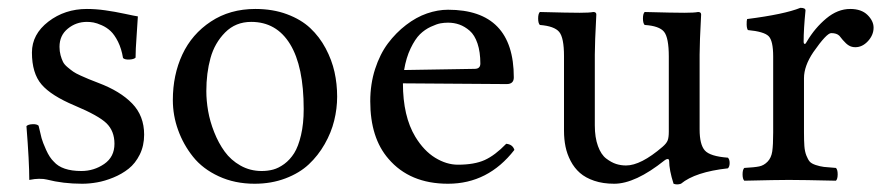

<svg xmlns="http://www.w3.org/2000/svg" viewBox="-20 -462 2277 493"><path d="M47.9 -138.2Q52.2 -142.6 63.5 -143.1Q74.7 -143.6 79.1 -139.2Q84 -117.7 86.7 -107.4Q89.4 -97.2 98.4 -77.1Q107.4 -57.1 118.2 -46.9Q139.2 -22.9 189 -22.9Q221.2 -22.9 247.6 -41Q273.9 -59.1 273.9 -92.8Q273.9 -125.5 253.4 -145.5Q233.4 -165 171.9 -190.9Q111.3 -216.3 86.7 -245.1Q62 -273.9 62 -327.1Q62 -374 104.2 -406.5Q146.5 -439 203.1 -439Q226.1 -439 250.5 -435.5Q274.9 -432.1 300.8 -426.5Q326.7 -420.9 334 -419.9Q333.5 -406.7 330.8 -370.4Q328.1 -334 328.1 -314Q323.7 -309.6 312 -309.1Q300.3 -308.6 295.9 -313Q292 -336.9 283 -355Q273.9 -373 263.9 -382.3Q253.9 -391.6 241.2 -397.2Q228.5 -402.8 220 -404.3Q211.4 -405.8 203.1 -405.8Q175.3 -405.8 154.1 -388.4Q132.8 -371.1 132.8 -341.8Q132.8 -330.1 135.5 -320.3Q138.2 -310.5 141.6 -303.5Q145 -296.4 153.6 -289.3Q162.1 -282.2 168 -278.1Q173.8 -273.9 187.3 -267.8Q200.7 -261.7 208 -258.8L232.9 -249Q288.6 -228 319.3 -196.3Q350.1 -164.6 350.1 -116.2Q350.1 -87.9 338.9 -65.2Q327.6 -42.5 310.3 -28.8Q293 -15.1 271 -6.1Q249 2.9 229.2 6.3Q209.5 9.8 190.9 9.8Q142.1 9.8 100.1 -1Q93.3 -2.9 80.1 -2.9Q69.8 -2.9 55.2 0Q55.2 -46.4 47.9 -138.2Z M423.8 -205.1Q423.8 -269.5 448.2 -322Q472.7 -374.5 521.5 -406.7Q570.3 -439 635.7 -439Q680.7 -439 716.8 -425.5Q752.9 -412.1 776.6 -389.9Q800.3 -367.7 816.2 -337.9Q832 -308.1 838.9 -277.3Q845.7 -246.6 845.7 -213.9Q845.7 -183.1 838.1 -152.3Q830.6 -121.6 813.7 -92Q796.9 -62.5 772.9 -40Q749 -17.6 712.9 -3.9Q676.8 9.8 633.8 9.8Q583 9.8 541.7 -9.3Q500.5 -28.3 475.6 -59.6Q450.7 -90.8 437.3 -128.2Q423.8 -165.5 423.8 -205.1ZM625 -405.8Q585 -405.8 558.1 -378.7Q531.2 -351.6 520.5 -313Q509.8 -274.4 509.8 -228Q509.8 -203.6 514.4 -177Q519 -150.4 530 -122.6Q541 -94.7 556.9 -72.8Q572.8 -50.8 597.4 -36.9Q622.1 -22.9 651.9 -22.9Q667.5 -22.9 681.4 -26.6Q695.3 -30.3 710 -41Q724.6 -51.8 735.4 -68.8Q746.1 -85.9 752.9 -115Q759.8 -144 759.8 -182.1Q759.8 -291.5 724.9 -348.6Q689.9 -405.8 625 -405.8Z M1017.6 -282.2 1198.7 -285.2Q1213.4 -285.2 1213.4 -298.8Q1213.4 -328.6 1206.1 -350.3Q1198.7 -372.1 1186 -383.1Q1173.3 -394 1159.7 -398.9Q1146 -403.8 1130.4 -403.8Q1120.6 -403.8 1111.1 -402.1Q1101.6 -400.4 1086.2 -393.3Q1070.8 -386.2 1058.3 -374Q1045.9 -361.8 1034.4 -337.9Q1022.9 -314 1017.6 -282.2ZM1279.8 -92.8Q1296.4 -91.3 1300.8 -77.1Q1233.4 9.8 1130.4 9.8Q1032.2 9.8 977.5 -54.2Q930.7 -107.9 930.7 -202.1Q930.7 -246.1 943.1 -284.7Q955.6 -323.2 976.1 -350.6Q996.6 -377.9 1022.7 -397.9Q1048.8 -418 1076.4 -427.5Q1104 -437 1130.4 -437Q1299.3 -437 1299.3 -263.2Q1299.3 -246.1 1280.8 -246.1L1014.6 -248Q1014.6 -163.6 1046.4 -110.8Q1068.4 -74.7 1097.4 -56.9Q1126.5 -39.1 1155.8 -39.1Q1197.8 -39.1 1224.4 -51Q1251 -63 1279.8 -92.8Z M1557.1 9.8Q1528.3 9.8 1505.9 2.2Q1483.4 -5.4 1469 -18.1Q1454.6 -30.8 1445.3 -48.6Q1436 -66.4 1432.1 -85.4Q1428.2 -104.5 1428.2 -126V-317.9Q1428.2 -365.2 1415.8 -380.1Q1403.3 -395 1366.2 -397.9Q1361.8 -402.3 1361.8 -414.6Q1361.8 -426.8 1366.2 -431.2Q1440.4 -429.2 1468.3 -429.2Q1493.7 -429.2 1503.4 -431.2Q1511.2 -431.2 1511.2 -424.8Q1507.3 -351.6 1507.3 -321.8V-140.1Q1507.3 -108.9 1515.4 -86.9Q1523.4 -64.9 1536.6 -54.9Q1549.8 -44.9 1562 -41Q1574.2 -37.1 1587.4 -37.1Q1625.5 -37.1 1681.2 -85Q1691.4 -93.8 1694.3 -101.3Q1697.3 -108.9 1697.3 -124V-316.9Q1697.3 -365.2 1685.1 -380.4Q1672.9 -395.5 1635.3 -397.9Q1630.9 -402.3 1630.9 -414.6Q1630.9 -426.8 1635.3 -431.2Q1709.5 -429.2 1737.3 -429.2Q1762.7 -429.2 1772.5 -431.2Q1780.3 -431.2 1780.3 -424.8Q1776.4 -351.6 1776.4 -321.8V-129.9Q1776.4 -90.8 1789.8 -75.7Q1803.2 -60.5 1849.1 -57.1Q1853.5 -52.7 1853.5 -43.5Q1853.5 -34.2 1849.1 -29.8Q1765.1 -20.5 1728.5 9.8Q1718.3 13.2 1709.5 9.8Q1698.2 -25.4 1698.2 -48.8Q1698.2 -52.2 1696.3 -53.2Q1694.3 -54.2 1691.7 -53.2Q1689 -52.2 1686.5 -50.3Q1611.3 9.8 1557.1 9.8Z M1965.3 -316.9Q1965.3 -357.4 1953.6 -369.1Q1941.9 -380.9 1900.4 -384.8Q1897.5 -388.7 1897.2 -398.9Q1897 -409.2 1898.4 -413.1Q1994.1 -425.3 2035.2 -441.9Q2048.3 -441.9 2048.3 -435.1Q2043.5 -387.2 2043.5 -355Q2043.5 -349.6 2046.4 -349.1Q2048.8 -349.1 2052.2 -356Q2072.3 -390.1 2101.6 -414.6Q2130.9 -439 2163.1 -439Q2191.9 -439 2207.5 -423.6Q2223.1 -408.2 2223.1 -391.1Q2223.1 -372.1 2208.7 -356.4Q2194.3 -340.8 2176.3 -340.8Q2167 -340.8 2159.9 -345Q2152.8 -349.1 2144 -359.4L2135.3 -370.1Q2128.4 -377 2114.3 -377Q2102.5 -377 2068.4 -328.1Q2044.4 -292.5 2044.4 -261.2V-122.1Q2044.4 -100.6 2045.4 -86.9Q2046.4 -73.2 2050.5 -62.7Q2054.7 -52.2 2059.1 -47.1Q2063.5 -42 2074.5 -38.3Q2085.4 -34.7 2095.7 -33.4Q2106 -32.2 2126.5 -30.8Q2130.9 -26.4 2130.9 -14.4Q2130.9 -2.4 2126.5 2Q2040.5 0 2005.4 0Q1975.1 0 1891.1 2Q1886.7 -2.4 1886.7 -14.4Q1886.7 -26.4 1891.1 -30.8Q1917.5 -32.2 1929.4 -34.7Q1941.4 -37.1 1950.9 -46.9Q1960.4 -56.6 1962.9 -73.2Q1965.3 -89.8 1965.3 -122.1Z"/></svg>

Font: Linux Libertine G
Style: Regular
Weight: 400
Designer: Philipp H. Poll
Foundry: Philipp H. Poll
Version: Version 4.7.5